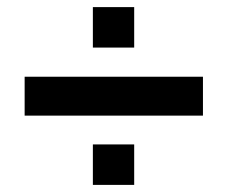

<svg xmlns="http://www.w3.org/2000/svg" viewBox="-20 -603 640 540"><path d="M241.2 -469.2V-583H357.4V-469.2ZM49.3 -277.8V-387.2H550.8V-277.8ZM241.2 -83V-196.8H357.4V-83Z"/></svg>

Font: Liberation Mono
Style: Bold
Weight: 700
Monospace: yes
Designer: Steve Matteson
Foundry: Ascender Corporation
Version: Version 2.1.5